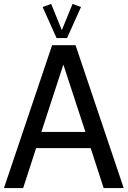

<svg xmlns="http://www.w3.org/2000/svg" viewBox="-25 -957 649 977"><path d="M92.8 0 158.7 -203.1H436.5L502.4 0H604.5L359.4 -727.1H240.2L-4.9 0ZM185.5 -285.6 297.4 -628.4 409.7 -285.6ZM191.9 -921.4 262.7 -763.7 262.2 -763.2H316.9L316.4 -763.7L387.2 -921.4L344.2 -937L289.6 -803.7L235.4 -937Z"/></svg>

Font: SG Kara Light
Style: Regular
Weight: 400
Designer: Damoon Khanjanzadeh
Version: Version 1.000